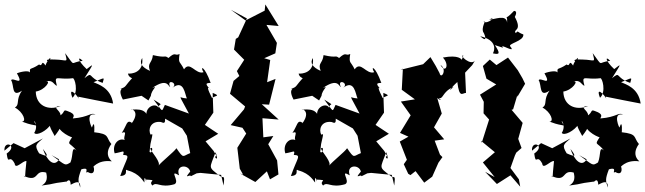

<svg xmlns="http://www.w3.org/2000/svg" viewBox="-22 -807 2903 864"><path d="M244 -90C222 -53 189 -84 171 -137C198 -102 195 -99 154 -117C131 -155 141 -157 171 -184L89 -140L39 -163L-2 -129C-6 -179 62 -153 8 -116C16 -58 19 -118 44 -71C47 -41 82 -86 97 -82C88 -4 95 -7 84 -16C157 18 130 -47 187 -30C181 -35 205 7 165 28C241 18 191 21 277 10C266 27 294 -20 296 23C290 32 343 -13 339 37C330 7 326 2 344 -45C388 -58 353 -22 373 -33C414 -8 400 -75 394 -54C393 -47 414 -90 481 -81C437 -120 490 -170 479 -159C453 -190 474 -204 401 -212C403 -202 406 -278 392 -234C393 -224 357 -304 408 -291C387 -304 381 -280 306 -274C304 -278 326 -292 282 -307C260 -316 272 -303 250 -288C253 -310 204 -327 251 -330C194 -307 140 -332 139 -395C180 -401 211 -447 184 -440C216 -451 221 -424 234 -421C220 -475 235 -446 305 -455C314 -459 333 -393 304 -367C282 -424 328 -376 332 -363L330 -372C380 -362 433 -351 487 -341C477 -413 418 -428 399 -437C451 -458 448 -462 440 -434C370 -458 399 -488 358 -455C401 -524 402 -522 368 -496C326 -535 327 -558 350 -533C290 -528 321 -501 271 -568C283 -520 282 -538 226 -539C191 -541 179 -538 198 -528C219 -571 185 -527 183 -512C162 -543 171 -503 154 -517C113 -489 111 -507 113 -479C113 -491 75 -486 54 -477C90 -414 35 -462 28 -446C43 -423 28 -366 77 -399C47 -357 69 -338 45 -323C83 -303 99 -258 76 -260C100 -252 102 -249 142 -242C113 -286 158 -250 132 -209C142 -194 189 -218 208 -249C196 -253 200 -237 224 -195C256 -236 253 -243 240 -238C254 -202 323 -179 304 -192C277 -150 289 -171 323 -129C298 -153 309 -109 295 -76C269 -60 275 -62 210 -109Z M939 -128 903 -171 960 -205 900 -245 938 -300 935 -389C972 -374 949 -378 932 -366C914 -402 902 -432 934 -394C898 -431 902 -433 926 -434C897 -514 876 -510 894 -482C858 -470 833 -535 806 -495C788 -533 779 -519 786 -564C763 -553 770 -577 736 -546C715 -561 730 -544 666 -559C662 -520 639 -525 653 -488C615 -505 604 -524 618 -546C626 -479 568 -474 554 -476C557 -449 608 -445 582 -465C533 -415 551 -418 519 -407C540 -407 503 -412 531 -359L615 -376L646 -355L657 -376C659 -404 693 -424 663 -411C731 -458 735 -418 744 -415C724 -456 785 -433 753 -411C806 -453 810 -381 819 -364C775 -368 791 -379 792 -363L828 -296L720 -335C703 -301 715 -300 669 -359C723 -325 692 -347 691 -322C678 -350 613 -320 646 -263C642 -336 570 -306 568 -317C616 -301 559 -236 571 -255C547 -270 549 -243 526 -209C560 -223 521 -179 546 -173C516 -194 480 -159 494 -117C532 -123 539 -135 532 -110C568 -108 548 -99 519 -15C564 -17 532 -53 553 -40C607 -26 623 11 628 14C624 -36 645 30 632 1C695 4 641 5 664 28C684 8 697 41 763 22C790 9 734 -47 784 -18C766 -66 826 -69 834 -35C801 5 834 -26 837 -14L863 -27L880 -29L973 -20L984 28C991 -27 983 -2 968 -15C912 -58 921 -47 948 -122C969 -70 932 -106 953 -104ZM655 -159C669 -218 663 -201 656 -201C643 -223 655 -264 702 -258C717 -251 722 -253 721 -273L798 -229L819 -196L834 -118C799 -105 806 -90 772 -140C761 -123 706 -81 689 -59C708 -73 657 -125 654 -139C671 -152 661 -110 651 -124Z M1193 0 1231 -22 1225 -85 1185 -158 1208 -195 1163 -189 1159 -275 1232 -269 1156 -338 1189 -336 1218 -452 1180 -437 1194 -537 1167 -545 1217 -567 1224 -614 1177 -695 1232 -690 1172 -787 1169 -759 1083 -715 1017 -763 1089 -724 1050 -639 1039 -632 1031 -584 1077 -538 1044 -487 1055 -465 1029 -443 1013 -385 1081 -328 1076 -315 1016 -244 1069 -232 1086 -206 1046 -142 1057 -48 1072 -21 1057 -27 1127 12 1179 -36Z M1707 -128 1671 -171 1728 -205 1668 -245 1706 -300 1703 -389C1740 -374 1717 -378 1700 -366C1682 -402 1670 -432 1702 -394C1666 -431 1670 -433 1694 -434C1665 -514 1644 -510 1662 -482C1626 -470 1601 -535 1574 -495C1556 -533 1547 -519 1554 -564C1531 -553 1538 -577 1504 -546C1483 -561 1498 -544 1434 -559C1430 -520 1407 -525 1421 -488C1383 -505 1372 -524 1386 -546C1394 -479 1336 -474 1322 -476C1325 -449 1376 -445 1350 -465C1301 -415 1319 -418 1287 -407C1308 -407 1271 -412 1299 -359L1383 -376L1414 -355L1425 -376C1427 -404 1461 -424 1431 -411C1499 -458 1503 -418 1512 -415C1492 -456 1553 -433 1521 -411C1574 -453 1578 -381 1587 -364C1543 -368 1559 -379 1560 -363L1596 -296L1488 -335C1471 -301 1483 -300 1437 -359C1491 -325 1460 -347 1459 -322C1446 -350 1381 -320 1414 -263C1410 -336 1338 -306 1336 -317C1384 -301 1327 -236 1339 -255C1315 -270 1317 -243 1294 -209C1328 -223 1289 -179 1314 -173C1284 -194 1248 -159 1262 -117C1300 -123 1307 -135 1300 -110C1336 -108 1316 -99 1287 -15C1332 -17 1300 -53 1321 -40C1375 -26 1391 11 1396 14C1392 -36 1413 30 1400 1C1463 4 1409 5 1432 28C1452 8 1465 41 1531 22C1558 9 1502 -47 1552 -18C1534 -66 1594 -69 1602 -35C1569 5 1602 -26 1605 -14L1631 -27L1648 -29L1741 -20L1752 28C1759 -27 1751 -2 1736 -15C1680 -58 1689 -47 1716 -122C1737 -70 1700 -106 1721 -104ZM1423 -159C1437 -218 1431 -201 1424 -201C1411 -223 1423 -264 1470 -258C1485 -251 1490 -253 1489 -273L1566 -229L1587 -196L1602 -118C1567 -105 1574 -90 1540 -140C1529 -123 1474 -81 1457 -59C1476 -73 1425 -125 1422 -139C1439 -152 1429 -110 1419 -124Z M2056 -538C2055 -539 2043 -562 1971 -548C2003 -514 1982 -475 1960 -515C1992 -494 1963 -447 1956 -478L1939 -510L1915 -550L1882 -518L1781 -493L1791 -498L1790 -480L1786 -403L1845 -360L1782 -350L1826 -288L1778 -209L1816 -192L1777 -170L1809 -88L1795 -68L1815 -25L1825 -19L1848 -37L1887 15L1923 -12L1951 -75L1969 -100L1958 -111L1934 -174L1977 -180L1931 -234L1966 -296L1940 -385C1921 -373 1984 -342 1952 -366C1974 -359 1967 -394 2019 -416C1982 -380 2020 -425 2036 -438C2045 -362 2059 -389 2075 -389L2071 -480L2103 -514L2115 -534C2096 -509 2042 -561 2063 -557Z M2313 0 2275 -51 2295 -107 2301 -120 2325 -141 2310 -182 2330 -254 2280 -313 2287 -315 2306 -379V-371L2341 -430L2329 -455L2308 -491L2264 -548L2212 -514L2182 -539L2151 -510L2167 -453L2211 -427L2138 -381L2155 -349L2154 -297L2179 -269L2146 -165L2143 -173L2205 -122L2151 -76L2204 -10L2161 -34L2214 21L2275 -18L2319 33ZM2242 -592C2220 -617 2303 -563 2275 -597C2259 -611 2337 -621 2333 -652C2304 -662 2311 -672 2299 -658C2284 -677 2332 -665 2293 -734C2272 -695 2320 -758 2291 -758C2238 -701 2263 -756 2260 -705C2256 -745 2203 -718 2179 -719C2217 -739 2173 -695 2154 -710C2170 -716 2139 -684 2155 -657C2142 -687 2188 -599 2139 -644C2217 -626 2204 -580 2196 -567C2227 -560 2230 -566 2205 -604Z M2618 -90C2596 -53 2563 -84 2545 -137C2572 -102 2569 -99 2528 -117C2505 -155 2515 -157 2545 -184L2463 -140L2413 -163L2372 -129C2368 -179 2436 -153 2382 -116C2390 -58 2393 -118 2418 -71C2421 -41 2456 -86 2471 -82C2462 -4 2469 -7 2458 -16C2531 18 2504 -47 2561 -30C2555 -35 2579 7 2539 28C2615 18 2565 21 2651 10C2640 27 2668 -20 2670 23C2664 32 2717 -13 2713 37C2704 7 2700 2 2718 -45C2762 -58 2727 -22 2747 -33C2788 -8 2774 -75 2768 -54C2767 -47 2788 -90 2855 -81C2811 -120 2864 -170 2853 -159C2827 -190 2848 -204 2775 -212C2777 -202 2780 -278 2766 -234C2767 -224 2731 -304 2782 -291C2761 -304 2755 -280 2680 -274C2678 -278 2700 -292 2656 -307C2634 -316 2646 -303 2624 -288C2627 -310 2578 -327 2625 -330C2568 -307 2514 -332 2513 -395C2554 -401 2585 -447 2558 -440C2590 -451 2595 -424 2608 -421C2594 -475 2609 -446 2679 -455C2688 -459 2707 -393 2678 -367C2656 -424 2702 -376 2706 -363L2704 -372C2754 -362 2807 -351 2861 -341C2851 -413 2792 -428 2773 -437C2825 -458 2822 -462 2814 -434C2744 -458 2773 -488 2732 -455C2775 -524 2776 -522 2742 -496C2700 -535 2701 -558 2724 -533C2664 -528 2695 -501 2645 -568C2657 -520 2656 -538 2600 -539C2565 -541 2553 -538 2572 -528C2593 -571 2559 -527 2557 -512C2536 -543 2545 -503 2528 -517C2487 -489 2485 -507 2487 -479C2487 -491 2449 -486 2428 -477C2464 -414 2409 -462 2402 -446C2417 -423 2402 -366 2451 -399C2421 -357 2443 -338 2419 -323C2457 -303 2473 -258 2450 -260C2474 -252 2476 -249 2516 -242C2487 -286 2532 -250 2506 -209C2516 -194 2563 -218 2582 -249C2570 -253 2574 -237 2598 -195C2630 -236 2627 -243 2614 -238C2628 -202 2697 -179 2678 -192C2651 -150 2663 -171 2697 -129C2672 -153 2683 -109 2669 -76C2643 -60 2649 -62 2584 -109Z"/></svg>

Font: Asimov Aggro
Style: Condensed
Weight: 500
Designer: Google
Version: Version 2.000980; 2014